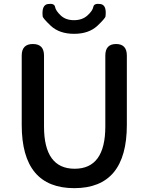

<svg xmlns="http://www.w3.org/2000/svg" viewBox="-20 -966 773 999"><path d="M93 -316V-677Q93 -737 151 -737Q209 -737 209 -677V-308Q209 -88 368.5 -88Q528 -88 528 -308V-677Q528 -737 584 -737Q640 -737 640 -677V-316Q640 13 366.5 13Q93 13 93 -316ZM244 -832Q203 -871 202 -881Q196 -940 229 -945Q263 -950 266.5 -930Q270 -910 296 -885.5Q322 -861 365 -861Q408 -861 435 -885.5Q462 -910 465.5 -930Q469 -950 503 -945Q536 -940 529 -881Q528 -871 487 -832Q442 -790 365.5 -790Q289 -790 244 -832Z"/></svg>

Font: Resource Han Rounded KR Medium
Style: Regular
Weight: 500
Designer: Cyano Hao (round all glyphs); Ryoko NISHIZUKA 西塚涼子 (kana, bopomofo & ideographs); Paul D. Hunt (Latin, Greek & Cyrillic)
Foundry: Cyano Hao
Version: 0.990